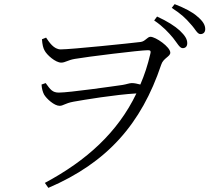

<svg xmlns="http://www.w3.org/2000/svg" viewBox="-20 -851 1040 929"><path d="M817 -668C838 -642 849 -618 864 -618C877 -618 886 -626 886 -642C886 -662 875 -679 850 -703C826 -725 790 -748 740 -771L726 -752C769 -723 796 -693 817 -668ZM902 -735C925 -711 934 -686 950 -686C963 -686 973 -694 973 -710C973 -730 962 -749 934 -772C912 -792 874 -812 825 -831L811 -813C856 -784 879 -762 902 -735ZM274 -612C240 -612 218 -647 203 -669L183 -661C185 -634 189 -619 195 -608C206 -585 249 -548 276 -548C296 -548 307 -560 342 -566C398 -576 658 -608 694 -608C706 -608 712 -607 707 -589C695 -537 679 -488 659 -442C644 -446 630 -449 618 -449C606 -449 592 -443 573 -440C531 -434 315 -403 265 -403C234 -403 224 -417 201 -449L181 -442C182 -422 187 -406 193 -394C205 -373 243 -339 268 -339C287 -339 293 -351 336 -359C386 -368 536 -393 640 -399C550 -211 399 -74 197 34L214 58C499 -64 664 -252 760 -538C770 -570 804 -577 804 -596C804 -624 733 -673 708 -673C693 -673 683 -651 661 -648C613 -642 324 -612 274 -612Z"/></svg>

Font: Noto Serif HK Light
Style: Regular
Weight: 300
Designer: Ryoko NISHIZUKA 西塚涼子 (kana & ideographs); Frank Grießhammer (Latin, Greek & Cyrillic); Wenlong ZHANG 张文龙 (bopomofo); San
Foundry: Adobe
Version: Version 2.001;hotconv 1.1.0;makeotfexe 2.6.0